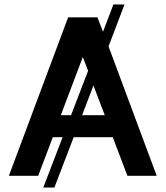

<svg xmlns="http://www.w3.org/2000/svg" viewBox="-20 -792 746 865"><path d="M419 -714 444 -649 491 -772H541L469 -583L686 0H554L488 -174H312L225 53H175L262 -174H218L152 0H20L287 -714ZM300 -273 377 -473 353 -535 254 -273ZM452 -273 401 -407 350 -273Z"/></svg>

Font: Non Bureau Medium
Style: Regular
Weight: 500
Designer: Jona Saucedo
Foundry: Non Foundry
Version: Version 1.000; ttfautohint (v1.8.4)